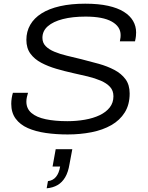

<svg xmlns="http://www.w3.org/2000/svg" viewBox="-20 -717 800 1041"><path d="M347 12Q284 12 228.5 4Q173 -4 131 -22.5Q89 -41 65 -73.5Q41 -106 41 -154Q41 -169 43.5 -185Q46 -201 50 -214H132Q129 -204 126 -191.5Q123 -179 123 -166Q123 -128 150.5 -104.5Q178 -81 228 -70.5Q278 -60 345 -60Q395 -60 440.5 -68Q486 -76 520.5 -92.5Q555 -109 575 -134.5Q595 -160 595 -195Q595 -226 576.5 -246Q558 -266 526.5 -279.5Q495 -293 456 -302.5Q417 -312 375 -321Q330 -331 285.5 -344Q241 -357 204 -376.5Q167 -396 145 -426Q123 -456 123 -501Q123 -546 144 -582.5Q165 -619 205.5 -644.5Q246 -670 305.5 -683.5Q365 -697 442 -697Q514 -697 566 -685.5Q618 -674 651.5 -653Q685 -632 701.5 -603.5Q718 -575 718 -541Q718 -532 717 -521.5Q716 -511 712 -493H630Q633 -507 633.5 -515Q634 -523 634 -527Q634 -573 586 -600Q538 -627 444 -627Q373 -627 320.5 -613.5Q268 -600 239 -574.5Q210 -549 210 -512Q210 -485 227.5 -467Q245 -449 275 -436.5Q305 -424 342.5 -415Q380 -406 421 -396Q469 -384 515.5 -371Q562 -358 600 -338Q638 -318 660.5 -287.5Q683 -257 683 -210Q683 -150 656.5 -107.5Q630 -65 583.5 -38.5Q537 -12 476 0Q415 12 347 12ZM233 304 240 265Q267 262 283.5 242Q300 222 306 186H265L282 92H372L357 172Q350 216 333.5 244Q317 272 292 286.5Q267 301 233 304Z"/></svg>

Font: Archivo SemiExpanded Light
Style: Italic
Weight: 300
Width: 6
Italic angle: -10°
Designer: Hector Gatti
Foundry: Omnibus-Type
Version: Version 2.001